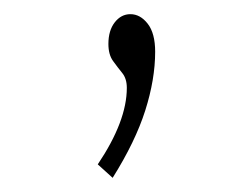

<svg xmlns="http://www.w3.org/2000/svg" viewBox="-20 -83 353 271"><path d="M139 168 118 149Q159 88 159 41Q159 28 152.5 20Q146 12 139.5 3Q133 -6 133 -21Q133 -40 142 -51.5Q151 -63 164 -63Q178 -63 188.5 -49.5Q199 -36 199 -10Q199 29 185 73Q171 117 139 168Z"/></svg>

Font: Inconsolata ExtraCondensed Light
Style: Regular
Weight: 300
Width: 2
Monospace: yes
Designer: Raph Levien, Cyreal, Brenton Simpson
Foundry: Raph Levien, Cyreal, Google
Version: Version 3.100; ttfautohint (v1.8.4.7-5d5b)